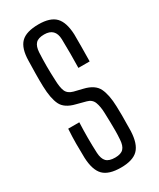

<svg xmlns="http://www.w3.org/2000/svg" viewBox="-206 -873 783 945"><g transform="rotate(-30 185.5 -400.0)"><path d="M187 7Q118 7 88 -23.5Q58 -54 55 -125Q54 -171 54 -206.5Q54 -242 57 -289H120Q118 -245 118 -201Q118 -157 120 -115Q122 -81 137 -65.5Q152 -50 187 -50Q220 -50 234.5 -65.5Q249 -81 251 -115Q253 -143 253 -165Q253 -187 252.5 -210.5Q252 -234 251 -265Q250 -303 240.5 -328Q231 -353 203 -360L150 -374Q92 -388 74 -425Q56 -462 54 -531Q53 -564 53.5 -602Q54 -640 55 -676Q56 -746 86 -776.5Q116 -807 187 -807Q253 -807 282.5 -776.5Q312 -746 315 -676Q315 -648 315 -607.5Q315 -567 314 -523H250Q251 -563 251 -604Q251 -645 250 -686Q248 -750 186 -750Q152 -750 137.5 -734.5Q123 -719 121 -686Q119 -647 119 -608.5Q119 -570 121 -531Q122 -486 131.5 -464Q141 -442 171 -434L220 -422Q279 -408 297.5 -370Q316 -332 318 -265Q319 -234 319 -213Q319 -192 318.5 -172Q318 -152 318 -125Q315 -54 285 -23.5Q255 7 187 7Z"/></g></svg>

Font: Big Shoulders Display
Style: Regular
Weight: 400
Designer: Patric King
Foundry: XO Type Co
Version: Version 1.000; ttfautohint (v1.8.2)